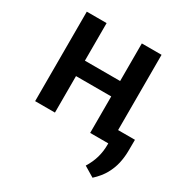

<svg xmlns="http://www.w3.org/2000/svg" viewBox="-167 -659 940 982"><g transform="rotate(30 303.0 -167.5)"><path d="M514.5 192.5 453.5 156Q475.5 120.5 486 84.2Q496.5 48 496.5 6.5V0H389.5V-215.5H181.5V0H64.5V-528.5H181.5V-306.5H389.5V-528.5H506V-84H605.5Q605.5 -50 605 -15Q604.5 20 596.8 55Q589 90 570 124.5Q551 159 514.5 192.5Z"/></g></svg>

Font: Roberto Sans Medium
Style: Regular
Weight: 500
Designer: Google (font) & Cristiano Sobral (main changes)
Version: Version 1.000;October 12, 2021;FontCreator 14.0.0.2814 64-bi